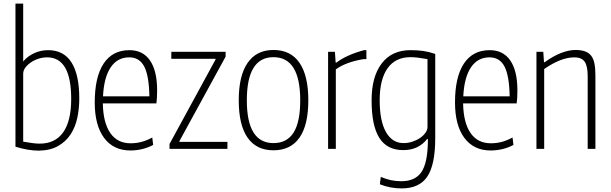

<svg xmlns="http://www.w3.org/2000/svg" viewBox="-20 -828 3397 1068"><path d="M196 10Q167 10 134 4.5Q101 -1 66 -12V-808H109V-486Q133 -515 169.5 -532Q206 -549 248 -549Q334 -549 377.5 -481Q421 -413 421 -280Q421 -224 410 -172.5Q399 -121 373 -81Q347 -41 303.5 -16Q260 9 196 10ZM200 -29Q287 -29 331.5 -92Q376 -155 376 -278Q376 -509 242 -509Q218 -509 194.5 -501.5Q171 -494 152 -481Q133 -468 121 -452Q109 -436 109 -418V-40Q138 -35 160.5 -32Q183 -29 200 -29Z M705 9Q611 9 559 -61Q507 -131 507 -258Q507 -400 556.5 -474.5Q606 -549 700 -549Q775 -549 814.5 -491.5Q854 -434 854 -325Q854 -300 853 -284.5Q852 -269 850 -253H552Q554 -145 593.5 -88Q633 -31 706 -31Q738 -31 766.5 -38.5Q795 -46 827 -63L832 -22Q805 -7 772 1Q739 9 705 9ZM699 -509Q633 -509 595.5 -453Q558 -397 553 -292H811Q809 -406 782.5 -457.5Q756 -509 699 -509Z M923 -27 1179 -497V-501H933V-540H1235V-513L978 -43V-39H1245V0H923Z M1501 8Q1406 8 1357 -62.5Q1308 -133 1308 -270Q1308 -407 1357.5 -478.5Q1407 -550 1501 -550Q1597 -550 1646 -478.5Q1695 -407 1695 -270Q1695 -133 1646 -62.5Q1597 8 1501 8ZM1501 -32Q1576 -32 1613 -90.5Q1650 -149 1650 -270Q1650 -510 1501 -510Q1353 -510 1353 -270Q1353 -32 1501 -32Z M1805 -540H1843L1847 -480H1852Q1875 -499 1915.5 -517.5Q1956 -536 2005 -549H2018V-499H2001Q1902 -482 1848 -442V0H1805Z M2214 220Q2150 220 2093 197L2098 156Q2129 169 2156 174.5Q2183 180 2212 180Q2289 180 2323.5 130Q2358 80 2360 -36V-55H2356Q2308 7 2223 7Q2133 7 2090 -61Q2047 -129 2047 -270Q2047 -402 2103.5 -475.5Q2160 -549 2263 -549Q2303 -549 2334.5 -544.5Q2366 -540 2401 -528V-59Q2401 88 2357 154Q2313 220 2214 220ZM2225 -32Q2249 -32 2272.5 -39.5Q2296 -47 2315 -59.5Q2334 -72 2346 -88.5Q2358 -105 2358 -122V-499Q2324 -505 2303.5 -507.5Q2283 -510 2263 -510Q2180 -510 2136 -448.5Q2092 -387 2092 -270Q2092 -155 2127 -93.5Q2162 -32 2225 -32Z M2709 9Q2615 9 2563 -61Q2511 -131 2511 -258Q2511 -400 2560.5 -474.5Q2610 -549 2704 -549Q2779 -549 2818.5 -491.5Q2858 -434 2858 -325Q2858 -300 2857 -284.5Q2856 -269 2854 -253H2556Q2558 -145 2597.5 -88Q2637 -31 2710 -31Q2742 -31 2770.5 -38.5Q2799 -46 2831 -63L2836 -22Q2809 -7 2776 1Q2743 9 2709 9ZM2703 -509Q2637 -509 2599.5 -453Q2562 -397 2557 -292H2815Q2813 -406 2786.5 -457.5Q2760 -509 2703 -509Z M2964 -540H3002L3006 -482H3010Q3055 -515 3099 -532.5Q3143 -550 3181 -550Q3212 -550 3233.5 -542.5Q3255 -535 3268 -518.5Q3281 -502 3286.5 -475Q3292 -448 3292 -409V0H3249V-405Q3249 -461 3232 -485Q3215 -509 3175 -509Q3137 -509 3095 -492.5Q3053 -476 3007 -444V0H2964Z"/></svg>

Font: Encode Sans Compressed
Style: ExtraLight
Weight: 200
Designer: Pablo Impallari, Andres Torresi
Foundry: Pablo Impallari, Andres Torresi
Version: Version 1.000; ttfautohint (v1.00) -l 8 -r 50 -G 200 -x 14 -